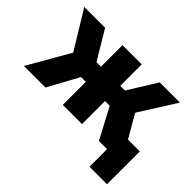

<svg xmlns="http://www.w3.org/2000/svg" viewBox="-130 -759 1159 1159"><g transform="rotate(45 449.5 -180.0)"><path d="M724 150V-130H873.5V150ZM346 0V-196.5H203.5V-326.5H346V-510H510V-326.5H651.5V-196.5H510V0ZM14 0 167.5 -267.5 19.5 -510H197.5L343 -266.5L198 0ZM654.5 0 513 -266.5 664 -510H836.5L688.5 -275.5L847.5 0Z"/></g></svg>

Font: Geologica Roman
Style: Bold
Weight: 700
Designer: Sindre Bremnes, Frode Helland
Foundry: Monokrom Skriftforlag AS
Version: Version 1.010;gftools[0.9.28]